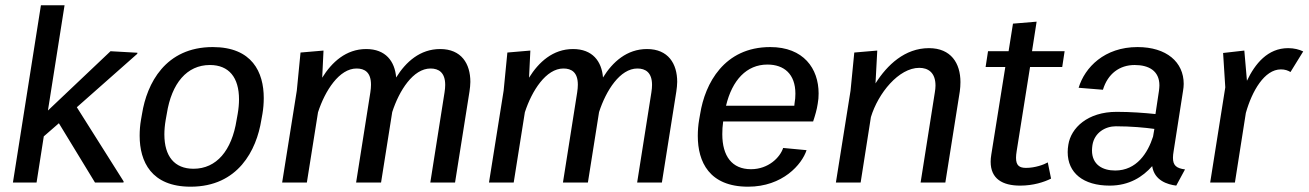

<svg xmlns="http://www.w3.org/2000/svg" viewBox="-20 -695 4982 731"><path d="M29.2 0H119.2L146.7 -175.8L204.2 -225.8L341.7 0H450L450.8 -4.2L272.5 -286.7L502.5 -490L503.3 -494.2L400.8 -500L162.5 -274.2L225.8 -675H135.8Z M516.7 -238.3C513.3 -219.2 511.7 -198.3 511.7 -178.3C511.7 -80 555.8 15.8 705.8 15.8C886.7 15.8 956.7 -123.3 975 -238.3L979.2 -261.7C982.5 -280.8 984.2 -301.7 984.2 -321.7C984.2 -420 940 -515.8 790 -515.8C609.2 -515.8 539.2 -376.7 520.8 -261.7ZM716.7 -52.5C644.2 -52.5 605.8 -100 605.8 -183.3C605.8 -200 607.5 -219.2 610.8 -238.3L615 -261.7C633.3 -378.3 691.7 -447.5 779.2 -447.5C851.7 -447.5 890 -400 890 -316.7C890 -300 888.3 -280.8 885 -261.7L880.8 -238.3C862.5 -121.7 804.2 -52.5 716.7 -52.5Z M1124.2 -495 1110 -350 1054.2 0H1148.3L1190.8 -267.5C1217.5 -350 1271.7 -434.2 1337.5 -434.2C1368.3 -434.2 1392.5 -420 1392.5 -372.5C1392.5 -364.2 1391.7 -354.2 1390 -343.3L1335.8 0H1430.8L1473.3 -268.3C1500 -350.8 1553.3 -434.2 1619.2 -434.2C1650 -434.2 1675 -419.2 1675 -371.7C1675 -363.3 1674.2 -354.2 1672.5 -343.3L1618.3 0H1712.5L1767.5 -346.7C1769.2 -359.2 1770.8 -371.7 1770.8 -383.3C1770.8 -452.5 1736.7 -508.3 1655.8 -508.3C1579.2 -508.3 1525 -459.2 1488.3 -400C1483.3 -461.7 1448.3 -508.3 1374.2 -508.3C1297.5 -508.3 1243.3 -458.3 1206.7 -399.2L1211.7 -502.5Z M1911.7 -495 1897.5 -350 1841.7 0H1935.8L1978.3 -267.5C2005 -350 2059.2 -434.2 2125 -434.2C2155.8 -434.2 2180 -420 2180 -372.5C2180 -364.2 2179.2 -354.2 2177.5 -343.3L2123.3 0H2218.3L2260.8 -268.3C2287.5 -350.8 2340.8 -434.2 2406.7 -434.2C2437.5 -434.2 2462.5 -419.2 2462.5 -371.7C2462.5 -363.3 2461.7 -354.2 2460 -343.3L2405.8 0H2500L2555 -346.7C2556.7 -359.2 2558.3 -371.7 2558.3 -383.3C2558.3 -452.5 2524.2 -508.3 2443.3 -508.3C2366.7 -508.3 2312.5 -459.2 2275.8 -400C2270.8 -461.7 2235.8 -508.3 2161.7 -508.3C2085 -508.3 2030.8 -458.3 1994.2 -399.2L1999.2 -502.5Z M2641.7 -238.3C2638.3 -218.3 2636.7 -197.5 2636.7 -177.5C2636.7 -79.2 2680 15.8 2828.3 15.8C2960 15.8 3033.3 -69.2 3050.8 -123.3L2961.7 -131.7C2950 -95.8 2905.8 -50.8 2839.2 -50.8C2766.7 -50.8 2730 -100.8 2730 -184.2C2730 -199.2 2730.8 -215 2733.3 -232.5H3075.8C3083.3 -255 3090 -277.5 3093.3 -300C3095.8 -313.3 3096.7 -325.8 3096.7 -339.2C3096.7 -434.2 3039.2 -515.8 2912.5 -515.8C2736.7 -515.8 2664.2 -376.7 2645.8 -261.7ZM2744.2 -292.5C2767.5 -390 2822.5 -449.2 2901.7 -449.2C2965 -449.2 3008.3 -413.3 3008.3 -338.3C3008.3 -326.7 3007.5 -314.2 3005 -300.8C3005 -298.3 3004.2 -295 3004.2 -292.5Z M3162.5 0H3256.7L3295.8 -249.2C3323.3 -340 3401.7 -436.7 3480 -436.7C3513.3 -436.7 3541.7 -419.2 3541.7 -369.2C3541.7 -361.7 3540.8 -352.5 3539.2 -343.3L3485 0H3579.2L3634.2 -346.7C3635.8 -358.3 3636.7 -370.8 3636.7 -382.5C3636.7 -454.2 3600.8 -511.7 3516.7 -511.7C3425 -511.7 3357.5 -447.5 3313.3 -377.5L3320 -502.5L3232.5 -495L3218.3 -350Z M3732.5 -440H3807.5L3754.2 -106.7C3752.5 -96.7 3751.7 -87.5 3751.7 -79.2C3751.7 -14.2 3796.7 11.7 3864.2 11.7C3914.2 11.7 3955 -1.7 3981.7 -15L3969.2 -76.7C3955 -68.3 3920.8 -55.8 3886.7 -55.8C3861.7 -55.8 3848.3 -64.2 3848.3 -94.2C3848.3 -101.7 3849.2 -110 3850.8 -120L3901.7 -440H4024.2L4033.3 -500H3909.2L3926.7 -612.5L3836.7 -605L3820 -500H3741.7Z M4047.5 -144.2C4045.8 -134.2 4045 -125 4045 -115.8C4045 -36.7 4104.2 11.7 4205 11.7C4279.2 11.7 4330.8 -21.7 4366.7 -62.5C4375 -7.5 4425 7.5 4458.3 11.7L4491.7 -50C4458.3 -54.2 4445.8 -65.8 4445.8 -94.2C4445.8 -101.7 4446.7 -110 4448.3 -119.2L4484.2 -349.2C4485.8 -358.3 4486.7 -367.5 4486.7 -375.8C4486.7 -458.3 4421.7 -515.8 4310.8 -515.8C4185 -515.8 4110 -438.3 4086.7 -360.8L4179.2 -353.3C4197.5 -414.2 4242.5 -447.5 4300 -447.5C4354.2 -447.5 4394.2 -425 4394.2 -370C4394.2 -363.3 4393.3 -356.7 4392.5 -349.2L4379.2 -260.8C4339.2 -265 4285.8 -269.2 4231.7 -269.2C4120 -269.2 4057.5 -207.5 4047.5 -144.2ZM4375 -204.2 4370 -175C4350 -112.5 4307.5 -45.8 4225.8 -45.8C4178.3 -45.8 4137.5 -67.5 4137.5 -122.5C4137.5 -128.3 4138.3 -135.8 4139.2 -142.5C4146.7 -190 4188.3 -214.2 4228.3 -214.2C4286.7 -214.2 4339.2 -209.2 4375 -204.2Z M4636.7 -493.3 4645 -362.5 4587.5 0H4681.7L4723.3 -265C4746.7 -348.3 4794.2 -430.8 4856.7 -430.8C4872.5 -430.8 4883.3 -426.7 4893.3 -420.8L4941.7 -499.2C4925.8 -506.7 4907.5 -511.7 4884.2 -511.7C4806.7 -511.7 4758.3 -452.5 4727.5 -387.5L4717.5 -502.5Z"/></svg>

Font: Boon Medium
Style: Italic
Weight: 500
Italic angle: -9°
Designer: Sungsit Sawaiwan
Foundry: FontUni
Version: Version 3.0